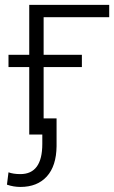

<svg xmlns="http://www.w3.org/2000/svg" viewBox="-20 -548 465 782"><path d="M424.8 -478H157.7V0H99.1V-528.3H424.8ZM313.5 -274.9H14.6V-324.7H313.5ZM210.4 -65.9V47.4Q209.5 127.9 170.7 170.7Q131.8 213.4 63 213.4Q35.2 213.4 8.3 204.1L14.6 153.8Q34.2 161.1 63 161.1Q152.3 161.1 152.3 38.1V-65.9Z"/></svg>

Font: RobotoInd Light
Style: Regular
Weight: 300
Designer: Google
Version: Version 2.001151; 2014